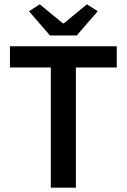

<svg xmlns="http://www.w3.org/2000/svg" viewBox="-20 -868 586 888"><path d="M215 0V-556H26V-654H520V-556H331V0ZM211 -704 114 -816 164 -848 271 -760H275L382 -848L432 -816L335 -704Z"/></svg>

Font: TT Toshiba Sans Medium
Style: Regular
Weight: 500
Designer: Paul D. Hunt
Foundry: Toshiba Corporation
Version: Version 2.020;PS 2.000;hotconv 1.0.86;makeotf.lib2.5.63406